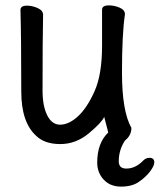

<svg xmlns="http://www.w3.org/2000/svg" viewBox="-20 -511 593 713"><path d="M430 182Q389 182 365 156Q341 130 341 93Q341 20 382 -19L367 -77Q358 -56 310 -16Q262 24 204 24Q146 24 115 -6Q59 -56 59 -171Q59 -368 56 -474Q56 -490 80 -490Q100 -490 120 -481Q140 -472 140 -456Q138 -368 138 -175Q138 -117 155.5 -82.5Q173 -48 203 -48Q236 -48 270 -79.5Q304 -111 331.5 -173Q359 -235 359 -342V-475Q359 -491 384 -491Q405 -491 424.5 -482.5Q444 -474 444 -458Q433 -385 433 -241Q433 -98 468 -36Q468 -8 444 11Q421 46 421 88Q421 115 449 115Q481 115 508 89Q520 75 535 75Q553 75 553 92Q553 105 537 126Q521 147 495.5 164.5Q470 182 430 182Z"/></svg>

Font: LXGW WenKai Mono Medium
Style: Regular
Weight: 500
Monospace: yes
Designer: LXGW / Fontworks Inc.
Foundry: LXGW / Fontworks Inc.
Version: Version 1.520; June 14, 2025